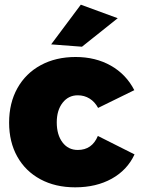

<svg xmlns="http://www.w3.org/2000/svg" viewBox="-20 -795 602 822"><path d="M313 -387Q273 -387 248 -355Q223 -323 223 -271Q223 -218 247.5 -185.5Q272 -153 313 -153Q374 -153 399 -213L556 -134Q525 -67 458.5 -30Q392 7 302 7Q217 7 153 -27.5Q89 -62 54 -124.5Q19 -187 19 -270Q19 -354 54.5 -417.5Q90 -481 154.5 -516Q219 -551 304 -551Q389 -551 454.5 -514Q520 -477 555 -409L400 -333Q386 -359 363.5 -373Q341 -387 313 -387ZM326 -775 484 -717 331 -595 199 -605Z"/></svg>

Font: Gontserrat ExtraBold
Style: Regular
Weight: 800
Designer: Julieta Ulanovsky
Foundry: Julieta Ulanovsky
Version: Version 6.001